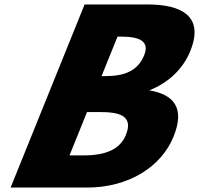

<svg xmlns="http://www.w3.org/2000/svg" viewBox="-20 -845 896 865"><path d="M361.2 -825 27.8 0H372.2C560.2 0 707.1 -94 762.1 -230C815.8 -363 758.5 -420 652.5 -438C744.1 -474 806.6 -539 837.3 -615C900.8 -772 799 -825 642.8 -825ZM437.5 -502 509.4 -680H525.9C616.1 -680 653.3 -655 629.5 -596C601.6 -527 543.1 -502 454 -502ZM293.2 -145 372 -340H436.9C534.8 -340 577.8 -313 547.1 -237C520.8 -172 456 -145 358.1 -145Z"/></svg>

Font: Hussar
Style: BdWideOblFour
Weight: 700
Foundry: Cannot Into Space Fonts
Version: Version 2.00